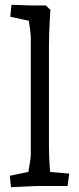

<svg xmlns="http://www.w3.org/2000/svg" viewBox="-20 -779 332 804"><path d="M26 5 21 -43 133 -66 93 -29Q95 -37 98.5 -57Q102 -77 105.5 -99.5Q109 -122 109 -134V-618Q109 -631 106.5 -651.5Q104 -672 100.5 -694Q97 -716 94 -731L133 -685L23 -709L28 -759L117 -756H172L191 -738Q190 -723 188.5 -696.5Q187 -670 186 -641Q185 -612 185 -588V-164Q185 -124 188 -83.5Q191 -43 194 -25L157 -62L270 -52L263 0H136Q126 0 107 1Q88 2 66.5 3Q45 4 26 5Z"/></svg>

Font: Andada Pro
Style: Regular
Weight: 400
Designer: Carolina Giovagnoli
Foundry: Huerta Tipografica
Version: Version 3.003